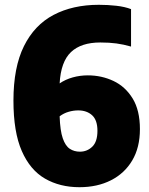

<svg xmlns="http://www.w3.org/2000/svg" viewBox="-20 -770 621 800"><path d="M311 10Q229.5 10 167.5 -25.8Q105.5 -61.5 70.8 -140.8Q36 -220 36 -351Q36 -489.5 79.8 -577.8Q123.5 -666 203.5 -708Q283.5 -750 392 -750Q429 -750 464.5 -746Q500 -742 526 -732V-576Q494.5 -585 465 -589Q435.5 -593 398 -593Q318 -593 275.8 -553Q233.5 -513 228.5 -422.5Q252.5 -439 283 -447.5Q313.5 -456 346 -456Q403 -456 452.5 -432.8Q502 -409.5 532.5 -360Q563 -310.5 563 -232Q563 -155.5 531 -101.5Q499 -47.5 442.2 -18.8Q385.5 10 311 10ZM306 -310Q286 -310 266 -304.2Q246 -298.5 228.5 -285.5Q230.5 -225.5 241.5 -193.8Q252.5 -162 270.8 -150Q289 -138 313 -138Q343 -138 364.5 -158.8Q386 -179.5 386 -225Q386 -269.5 363.8 -289.8Q341.5 -310 306 -310Z"/></svg>

Font: Encode Sans Condensed Black
Style: Regular
Weight: 900
Width: 3
Designer: Multiple Designers
Foundry: Impallari Type
Version: Version 3.000; ttfautohint (v1.8.3) -l 8 -r 50 -G 200 -x 14 